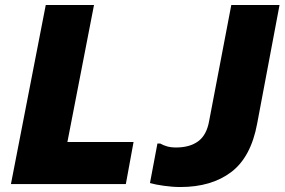

<svg xmlns="http://www.w3.org/2000/svg" viewBox="-20 -740 1144 772"><path d="M24 0 164 -720H358L251 -169H517L486 0ZM705 12Q674 12 638.5 7Q603 2 583 -4L613 -163H624Q636 -156 651.5 -151.5Q667 -147 688 -147Q743 -147 777 -172Q811 -197 821 -254L910 -720H1104L1014 -243Q989 -108 909.5 -48Q830 12 705 12Z"/></svg>

Font: Kufam ExtraBold
Style: Italic
Weight: 800
Italic angle: -11°
Designer: Artur Schmal
Foundry: Original Type
Version: Version 1.301; ttfautohint (v1.8.3)